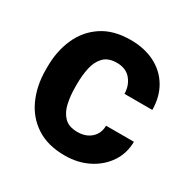

<svg xmlns="http://www.w3.org/2000/svg" viewBox="-129 -659 780 790"><g transform="rotate(30 260.5 -264.0)"><path d="M272.9 -100.1Q312 -100.1 336.9 -122.3Q361.8 -144.5 362.3 -181.6H494.6Q494.1 -126 464.8 -82.8Q435.5 -39.6 386.2 -14.9Q336.9 9.8 275.9 9.8Q194.3 9.8 140.1 -25.9Q85.9 -61.5 59.1 -122.1Q32.2 -182.6 32.2 -256.8V-271Q32.2 -345.7 59.1 -406.2Q85.9 -466.8 139.9 -502.4Q193.8 -538.1 274.9 -538.1Q339.8 -538.1 389.2 -513.2Q438.5 -488.3 466.3 -442.1Q494.1 -396 494.6 -333H362.3Q361.8 -372.6 338.6 -400.4Q315.4 -428.2 272.5 -428.2Q231.4 -428.2 210 -406Q188.5 -383.8 180.7 -347.9Q172.9 -312 172.9 -271V-256.8Q172.9 -215.3 180.7 -179.7Q188.5 -144 210 -122.1Q231.4 -100.1 272.9 -100.1Z"/></g></svg>

Font: Vazirmatn UI
Style: Bold
Weight: 700
Designer: Saber Rastikerdar
Foundry: Saber Rastikerdar
Version: Version 33.003